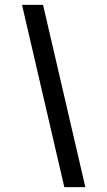

<svg xmlns="http://www.w3.org/2000/svg" viewBox="-20 -603 442 794"><path d="M246 171 71 -583H158L333 171Z"/></svg>

Font: Rokkitt SemiBold
Style: Italic
Weight: 600
Italic angle: -9°
Designer: Vernon Adams
Foundry: Vernon Adams
Version: Version 3.103